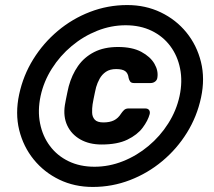

<svg xmlns="http://www.w3.org/2000/svg" viewBox="-20 -730 849 760"><path d="M347.3 10Q274.8 10 214.8 -18.9Q154.8 -47.9 113.5 -98.6Q72.3 -149.4 56 -215.3Q39.8 -281.2 55.8 -356.2Q71.8 -431.2 111.5 -495.3Q151.3 -559.4 208.7 -607.6Q266.1 -655.9 336.4 -682.9Q406.8 -710 483.6 -710Q556.1 -710 616.4 -681.1Q676.8 -652.1 718 -601.4Q759.3 -550.6 775.5 -484.7Q791.8 -418.8 775.8 -343.8Q759.8 -268.8 720 -204.7Q680.3 -140.6 622.5 -92.4Q564.8 -44.1 494.4 -17.1Q424.1 10 347.3 10ZM354.1 -70Q411.8 -70 466.6 -91.8Q521.5 -113.6 567.7 -152.2Q613.9 -190.7 646.1 -241.6Q678.4 -292.4 690.8 -350Q703.1 -407.6 692.9 -458.4Q682.8 -509.3 653.9 -547.8Q625.1 -586.4 580.1 -608.2Q535 -630 477.4 -630Q419.8 -630 364.9 -608.2Q310 -586.4 263.8 -547.8Q217.6 -509.3 185.4 -458.4Q153.1 -407.6 140.7 -350Q128.4 -292.4 138.6 -241.6Q148.7 -190.7 177.6 -152.2Q206.4 -113.6 251.4 -91.8Q296.5 -70 354.1 -70ZM382 -158Q333.3 -158 297.9 -178.1Q262.6 -198.3 246.2 -233.3Q229.8 -268.4 236.8 -313.9Q238.1 -320.8 240.8 -335.9Q243.4 -351 247 -366.1Q250.6 -381.2 252 -388.1Q264.3 -433.6 288.8 -468.7Q313.4 -503.7 352.7 -523.9Q392 -544 447 -544Q503.5 -544 539.3 -524.8Q575 -505.6 591.1 -478Q607.2 -450.4 603 -423.3Q602 -413.3 594.2 -407.3Q586.4 -401.3 576.4 -401.3H510Q498.8 -401.3 494.6 -408.2Q490.4 -415.1 489.1 -421.5Q487 -439.9 475.7 -448.3Q464.4 -456.6 439.5 -456.6Q415.1 -456.6 399.2 -445.8Q383.4 -434.9 374.3 -418.3Q365.2 -401.6 360.5 -385Q359.1 -378.1 355.8 -364.6Q352.5 -351 350.2 -337.4Q347.9 -323.9 346.5 -317Q344.1 -300.7 344.7 -283.9Q345.2 -267.1 355.2 -256.2Q365.1 -245.4 389.5 -245.4Q414.4 -245.4 431.2 -253.7Q448 -262.1 459.4 -280.5Q463.8 -287.2 470.6 -294Q477.4 -300.7 488.6 -300.7H555Q565 -300.7 569.8 -294.7Q574.6 -288.7 572.6 -278.7Q565.7 -252.6 544.7 -224.5Q523.7 -196.4 484.2 -177.2Q444.8 -158 382 -158Z"/></svg>

Font: Rubik Light
Style: Italic
Weight: 300
Italic angle: -12°
Designer: Hubert and Fischer
Foundry: Hubert and Fischer
Version: Version 2.300;gftools[0.9.30]